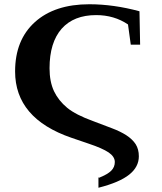

<svg xmlns="http://www.w3.org/2000/svg" viewBox="-20 -682 762 903"><path d="M443 152 446 154Q486 138 503 121Q520 104 520 80Q520 55 491 35Q461 15 398 -6L316 -34Q51 -125 51 -346Q51 -494 144 -578Q237 -662 400 -662Q514 -662 636 -629L639 -472H595L582 -567Q517 -611 432 -611Q327 -611 270 -547Q213 -482 213 -361Q213 -298 234 -253Q255 -209 296 -175Q336 -142 419 -112Q467 -94 506 -79Q546 -64 574 -46Q603 -27 618 -4Q633 20 633 53Q633 103 588 139Q542 176 443 201Z"/></svg>

Font: Libra Serif Modern
Style: Bold
Weight: 700
Designer: Stefan Peev, Context Ltd
Foundry: Ascender Corporation
Version: Version 1.000